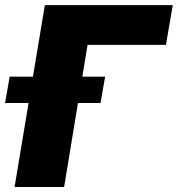

<svg xmlns="http://www.w3.org/2000/svg" viewBox="-69 -748 711 768"><path d="M622.1 -727.5 594.7 -568.4H281.2L187.5 0H-10.7L110.4 -727.5ZM-48.8 -335.9 -30.3 -441.4H351.6L333 -335.9Z"/></svg>

Font: Inter Tight Black
Style: Italic
Weight: 900
Italic angle: -9.39999°
Designer: Rasmus Andersson
Foundry: rsms
Version: Version 3.004; ttfautohint (v1.8.4.7-5d5b)